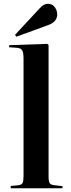

<svg xmlns="http://www.w3.org/2000/svg" viewBox="-20 -1000 378 1020"><path d="M37 0V-12L77 -16Q95 -18 100 -28Q105 -38 105 -65V-687Q105 -719 98.5 -731.5Q92 -744 71 -746L28 -749L29 -760L231 -767L238 -761V-62Q238 -38 243.5 -28Q249 -18 269 -16L312 -11V0ZM67 -805 60 -815 190 -955Q203 -969 213.5 -974.5Q224 -980 234 -980Q258 -980 271 -962Q284 -944 284 -924Q284 -906 273.5 -891.5Q263 -877 237 -867Z"/></svg>

Font: Literata 72pt SemiBold
Style: Regular
Weight: 600
Designer: Latin by Veronika Burian and Jose Scaglione. Greek by Irene Vlachou. Cyrillic by Vera Evstafieva.
Foundry: TypeTogether
Version: Version 3.002